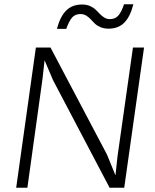

<svg xmlns="http://www.w3.org/2000/svg" viewBox="-20 -884 731 904"><path d="M658.2 -660.2 564.9 0H496.1L230 -505.9L189.9 -600.1L180.2 -513.2L108.9 0H56.2L148.9 -660.2H217.8L483.9 -155.8L522.9 -60.1H523.9L533.2 -147L606 -660.2ZM248 -748Q263.2 -806.2 291.7 -834.5Q320.3 -862.8 366.2 -862.8Q387.2 -862.8 403.6 -855.7Q419.9 -848.6 430.4 -838.4Q440.9 -828.1 450.4 -818.1Q460 -808.1 471.7 -801Q483.4 -793.9 497.1 -793.9Q522.5 -793.9 537.4 -811Q552.2 -828.1 564 -863.8H607.9Q593.3 -805.7 565.2 -777.3Q537.1 -749 491.2 -749Q469.7 -749 453.1 -756.1Q436.5 -763.2 426.3 -773.2Q416 -783.2 406.7 -793.5Q397.5 -803.7 385.5 -810.8Q373.5 -817.9 358.9 -817.9Q333.5 -817.9 319.1 -801Q304.7 -784.2 292 -748Z"/></svg>

Font: Human Sans Light
Style: Italic
Weight: 300
Italic angle: -8°
Designer: Tim Radville
Foundry: Continuum
Version: Version 1.000;FEAKit 1.0